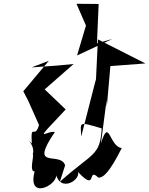

<svg xmlns="http://www.w3.org/2000/svg" viewBox="-20 -981 788 1014"><path d="M324 -108C298 -186 129 -77 270 -284C223 -293 142 -208 327 -403L216 -509L369 -643L285 -635L147 -625L238 -660L103 -499L128 -451L186 -321C164 -241 141 -339 148 -223C90 -281 171 -217 153 -167C162 -162 132 -73 163 -76C123 75 277 1 277 -55C309 47 435 -54 379 -87C501 50 436 -105 499 -43C527 -41 561 -76 623 -199C556 -207 557 -366 513 -223L543 -453L544 -416L563 -632L748 -646L497 -773L487 -563L479 -533L409 -260C406 -338 390 -340 517 -303C509 -155 469 -176 296 -21ZM492 -752 501 -960 384 -961 434 -846 387 -688 573 -775Z"/></svg>

Font: Asimov Silicon
Style: Regular
Weight: 400
Designer: Google
Version: Version 2.000980; 2014